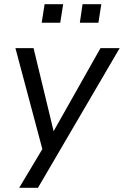

<svg xmlns="http://www.w3.org/2000/svg" viewBox="-20 -721 594 921"><path d="M72 180 194 -24 189 16 54 -490H141L242 -72H226L462 -490H554L162 180ZM363 -612 376 -701H466L452 -612ZM180 -612 194 -701H283L269 -612Z"/></svg>

Font: Nunito Sans 10pt
Style: Italic
Weight: 400
Italic angle: -9°
Designer: Vernon Adams
Foundry: Vernon Adams
Version: Version 3.101;gftools[0.9.27]